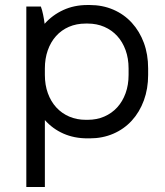

<svg xmlns="http://www.w3.org/2000/svg" viewBox="-20 -546 657 766"><path d="M85 200H159V-67Q190 -32 233 -13Q276 6 329 6H338Q389 6 432 -12.5Q475 -31 506 -65Q537 -99 554 -145.5Q571 -192 571 -247V-273Q571 -329 554 -375Q537 -421 506 -455Q475 -489 432 -507.5Q389 -526 338 -526H329Q276 -526 232.5 -506Q189 -486 158 -451Q156 -468 152 -487.5Q148 -507 143 -520H85ZM322 -68Q286 -68 256 -81Q226 -94 204.5 -117.5Q183 -141 171 -174Q159 -207 159 -247V-273Q159 -312 170.5 -345Q182 -378 203.5 -402Q225 -426 255 -439Q285 -452 322 -452H330Q366 -452 396 -439Q426 -426 447.5 -402.5Q469 -379 481 -346Q493 -313 493 -273V-247Q493 -207 481 -174Q469 -141 447.5 -117.5Q426 -94 396 -81Q366 -68 330 -68Z"/></svg>

Font: Fixel Variable
Style: Regular
Weight: 100
Width: 3
Designer: AlfaBravo + MacPaw
Foundry: Kyrylo Tkachov, Marchela Mozhyna, Serhii Makarenko, Maria Weinstein, Zakhar Kryvoshyya
Version: Version 1.211